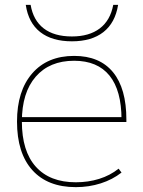

<svg xmlns="http://www.w3.org/2000/svg" viewBox="-20 -760 588 790"><path d="M292 10Q176 10 113 -60Q50 -130 50 -260Q50 -386 112.5 -458Q175 -530 285 -530Q390 -530 445 -463Q500 -396 500 -268Q500 -264 500 -263Q500 -262 500 -258H60V-278H490L480 -268Q480 -388 430.5 -449Q381 -510 285 -510Q184 -510 127 -444.5Q70 -379 70 -260Q70 -138 127.5 -74Q185 -10 292 -10Q343 -10 388 -24Q433 -38 468 -66L480 -50Q443 -21 394.5 -5.5Q346 10 292 10ZM276 -590Q194 -590 145.5 -628Q97 -666 86 -740H106Q117 -676 160 -643Q203 -610 276 -610Q347 -610 390.5 -643Q434 -676 446 -740H466Q454 -666 405.5 -628Q357 -590 276 -590Z"/></svg>

Font: M PLUS 2 Thin
Style: Regular
Weight: 100
Designer: Coji Morishita
Foundry: UNDERFOREST DESIGN
Version: Version 1.001